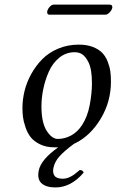

<svg xmlns="http://www.w3.org/2000/svg" viewBox="-20 -634 511 839"><path d="M161.1 -169.9Q161.1 -98.6 183.8 -62.7Q206.5 -26.9 232.9 -26.9Q262.7 -26.9 290.8 -42Q318.8 -57.1 338.9 -87.9Q362.8 -125 372.3 -176.3Q381.8 -227.5 381.8 -270Q381.8 -331.5 366.7 -361.8Q355.5 -384.3 341.6 -395Q327.6 -405.8 306.2 -405.8Q268.6 -405.8 239.3 -382.1Q210 -358.4 193.6 -321.3Q177.2 -284.2 169.2 -245.1Q161.1 -206.1 161.1 -169.9ZM78.1 -162.1Q78.1 -199.2 87.4 -237.1Q96.7 -274.9 116.9 -311.3Q137.2 -347.7 165.3 -376Q193.4 -404.3 234.6 -421.6Q275.9 -439 324.2 -439Q359.9 -439 386 -428.7Q412.1 -418.5 427 -402.8Q441.9 -387.2 450.7 -364.5Q459.5 -341.8 462.2 -321.5Q464.8 -301.3 464.8 -276.9Q464.8 -190.4 420.9 -116.5Q377 -42.5 310.1 -8.8Q309.1 -8.3 306.9 -7.3Q304.7 -6.3 303.7 -5.9Q261.2 25.4 240 49.1Q218.8 72.8 213.4 100.1Q209 121.1 218.3 134Q227.5 147 253.9 147Q267.6 147 281 141.4Q294.4 135.7 303.2 129.2Q312 122.6 328.6 108.9Q341.8 108.9 345.7 120.1Q290.5 185.1 222.2 185.1Q182.1 185.1 161.9 167.2Q141.6 149.4 149.4 110.8Q159.2 63 234.4 9.8H217.8Q181.6 9.8 154.8 -3.4Q127.9 -16.6 113.8 -34.9Q99.6 -53.2 91.1 -78.9Q82.5 -104.5 80.3 -123.3Q78.1 -142.1 78.1 -162.1ZM440.4 -569.8H196.3Q189.9 -569.8 187.5 -574.5Q185.1 -579.1 186.5 -585Q188.5 -594.7 197.3 -604.2Q206.1 -613.8 214.4 -613.8H459.5Q466.3 -613.8 469 -609.6Q471.7 -605.5 470.7 -600.1Q468.8 -590.3 459.2 -580.1Q449.7 -569.8 440.4 -569.8Z"/></svg>

Font: Linux Libertine G
Style: Italic
Weight: 400
Italic angle: -12°
Designer: Philipp H. Poll
Foundry: Philipp H. Poll
Version: Version 5.1.3